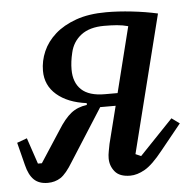

<svg xmlns="http://www.w3.org/2000/svg" viewBox="-51 -574 634 631"><g transform="rotate(-5 266.0 -259.0)"><path d="M82 12Q53 12 36.5 -4Q20 -20 12 -53L-7 -128L26 -140L55 -54H68L135 -157Q158 -194 179.5 -211Q201 -228 232 -232V-238Q170 -246 134 -277Q98 -308 98 -356Q98 -389 111.5 -420Q125 -451 152.5 -475.5Q180 -500 222 -515Q264 -530 322 -530Q361 -530 406 -525Q451 -520 491 -511L377 -57L395 -49L505 -164L531 -145L463 -61Q428 -17 402.5 -2.5Q377 12 354 12Q319 12 303.5 -7Q288 -26 288 -51Q288 -62 290.5 -74.5Q293 -87 295 -98L326 -221H275L166 -50Q143 -12 124.5 0Q106 12 82 12ZM390 -478Q372 -483 353 -484.5Q334 -486 311 -486Q263 -486 235 -464.5Q207 -443 199 -407Q192 -378 192 -352Q192 -309 217 -285.5Q242 -262 294 -262H336Z"/></g></svg>

Font: IBM Plex Serif Text
Style: Italic
Weight: 450
Italic angle: -14°
Designer: Mike Abbink, Paul van der Laan, Pieter van Rosmalen
Foundry: Bold Monday
Version: Version 3.001